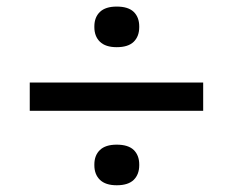

<svg xmlns="http://www.w3.org/2000/svg" viewBox="-20 -597 708 584"><path d="M70.5 -260V-346H598V-260ZM335 -33.5Q301 -33.5 284 -50Q267 -66.5 267 -94.5V-96.5Q267 -124.5 284 -140.8Q301 -157 335 -157Q370 -157 386.8 -140.8Q403.5 -124.5 403.5 -96.5V-94.5Q403.5 -66.5 386.8 -50Q370 -33.5 335 -33.5ZM335 -453.5Q301 -453.5 284 -470Q267 -486.5 267 -514.5V-516.5Q267 -544.5 284 -560.8Q301 -577 335 -577Q370 -577 386.8 -560.8Q403.5 -544.5 403.5 -516.5V-514.5Q403.5 -486.5 386.8 -470Q370 -453.5 335 -453.5Z"/></svg>

Font: Anek Latin Expanded Medium
Style: Regular
Weight: 500
Width: 7
Designer: Yesha Goshar
Foundry: Ek Type
Version: Version 1.003